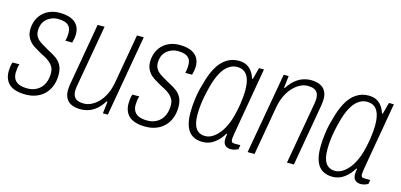

<svg xmlns="http://www.w3.org/2000/svg" viewBox="-57 -864 2511 1202"><g transform="rotate(15 1199.0 -263.0)"><path d="M138 12Q102 12 75.5 4.5Q49 -3 32 -17.5Q15 -32 6.5 -53.5Q-2 -75 -2 -101Q-2 -114 0 -130.5Q2 -147 7 -161H52Q47 -148 45 -132Q43 -116 43 -104Q43 -79 53.5 -62Q64 -45 85 -36.5Q106 -28 138 -28Q166 -28 188 -37.5Q210 -47 225.5 -64Q241 -81 249 -105Q257 -129 257 -157Q257 -182 247.5 -198.5Q238 -215 222 -228Q206 -241 186.5 -250.5Q167 -260 147 -272Q131 -281 115.5 -291Q100 -301 88 -314.5Q76 -328 68.5 -346Q61 -364 61 -389Q61 -421 72 -448.5Q83 -476 103 -496Q123 -516 151 -527Q179 -538 214 -538Q244 -538 268.5 -531.5Q293 -525 310 -512Q327 -499 336 -479.5Q345 -460 345 -433Q345 -421 342.5 -407Q340 -393 336 -378H292Q297 -403 297.5 -413Q298 -423 298 -430Q298 -456 287 -471Q276 -486 257 -492Q238 -498 214 -498Q189 -498 169.5 -489.5Q150 -481 136 -467Q122 -453 115.5 -434.5Q109 -416 109 -397Q109 -373 118.5 -357Q128 -341 143.5 -330Q159 -319 177 -309Q198 -296 220.5 -284.5Q243 -273 263 -257.5Q283 -242 294.5 -218.5Q306 -195 306 -160Q306 -120 293.5 -88Q281 -56 259 -34Q237 -12 206 0Q175 12 138 12Z M493 12Q462 12 438 2.5Q414 -7 400.5 -28.5Q387 -50 387 -84Q387 -95 388.5 -106Q390 -117 392 -130L461 -526H506L437 -134Q435 -123 433.5 -112.5Q432 -102 432 -93Q432 -70 440 -55.5Q448 -41 464 -34.5Q480 -28 504 -28Q528 -28 552 -39.5Q576 -51 598 -73.5Q620 -96 636.5 -130.5Q653 -165 661 -212L716 -526H760L668 0H636L645 -78H639Q617 -43 593 -23.5Q569 -4 543.5 4Q518 12 493 12Z M915 12Q879 12 852.5 4.5Q826 -3 809 -17.5Q792 -32 783.5 -53.5Q775 -75 775 -101Q775 -114 777 -130.5Q779 -147 784 -161H829Q824 -148 822 -132Q820 -116 820 -104Q820 -79 830.5 -62Q841 -45 862 -36.5Q883 -28 915 -28Q943 -28 965 -37.5Q987 -47 1002.5 -64Q1018 -81 1026 -105Q1034 -129 1034 -157Q1034 -182 1024.5 -198.5Q1015 -215 999 -228Q983 -241 963.5 -250.5Q944 -260 924 -272Q908 -281 892.5 -291Q877 -301 865 -314.5Q853 -328 845.5 -346Q838 -364 838 -389Q838 -421 849 -448.5Q860 -476 880 -496Q900 -516 928 -527Q956 -538 991 -538Q1021 -538 1045.5 -531.5Q1070 -525 1087 -512Q1104 -499 1113 -479.5Q1122 -460 1122 -433Q1122 -421 1119.5 -407Q1117 -393 1113 -378H1069Q1074 -403 1074.5 -413Q1075 -423 1075 -430Q1075 -456 1064 -471Q1053 -486 1034 -492Q1015 -498 991 -498Q966 -498 946.5 -489.5Q927 -481 913 -467Q899 -453 892.5 -434.5Q886 -416 886 -397Q886 -373 895.5 -357Q905 -341 920.5 -330Q936 -319 954 -309Q975 -296 997.5 -284.5Q1020 -273 1040 -257.5Q1060 -242 1071.5 -218.5Q1083 -195 1083 -160Q1083 -120 1070.5 -88Q1058 -56 1036 -34Q1014 -12 983 0Q952 12 915 12Z M1285 12Q1246 12 1219 -4.5Q1192 -21 1178 -56.5Q1164 -92 1164 -147Q1164 -193 1171 -242Q1178 -291 1192 -336Q1208 -400 1233 -445.5Q1258 -491 1293.5 -514.5Q1329 -538 1372 -538Q1404 -538 1425 -527Q1446 -516 1460 -496.5Q1474 -477 1482 -451H1487L1507 -526H1539L1519 -410Q1515 -384 1507.5 -343Q1500 -302 1492 -255Q1484 -208 1476.5 -165Q1469 -122 1464 -91.5Q1459 -61 1459 -53Q1459 -41 1463.5 -35.5Q1468 -30 1481 -30H1519L1514 -3Q1505 2 1492.5 6Q1480 10 1467 10Q1446 10 1432 -1Q1418 -12 1417 -39Q1417 -47 1418 -56Q1419 -65 1421 -75L1416 -77Q1395 -39 1360.5 -13.5Q1326 12 1285 12ZM1291 -28Q1314 -28 1336.5 -41.5Q1359 -55 1379.5 -80Q1400 -105 1416.5 -143Q1433 -181 1443 -231Q1449 -257 1452.5 -281Q1456 -305 1458 -327Q1460 -349 1460 -370Q1460 -411 1451 -439.5Q1442 -468 1423 -483Q1404 -498 1373 -498Q1344 -498 1318 -479.5Q1292 -461 1272 -424Q1252 -387 1238 -333Q1229 -299 1222.5 -266.5Q1216 -234 1213 -204Q1210 -174 1210 -146Q1210 -85 1230.5 -56.5Q1251 -28 1291 -28Z M1574 0 1667 -526H1699L1690 -448H1695Q1718 -483 1742.5 -502.5Q1767 -522 1792 -530Q1817 -538 1842 -538Q1873 -538 1897 -528.5Q1921 -519 1934.5 -497.5Q1948 -476 1948 -442Q1948 -432 1946.5 -420.5Q1945 -409 1943 -396L1874 0H1829L1898 -392Q1900 -403 1901.5 -413.5Q1903 -424 1903 -433Q1903 -456 1895 -470.5Q1887 -485 1871 -491.5Q1855 -498 1831 -498Q1807 -498 1783 -486Q1759 -474 1737 -451Q1715 -428 1698 -393Q1681 -358 1673 -310L1619 0Z M2127 12Q2088 12 2061 -4.5Q2034 -21 2020 -56.5Q2006 -92 2006 -147Q2006 -193 2013 -242Q2020 -291 2034 -336Q2050 -400 2075 -445.5Q2100 -491 2135.5 -514.5Q2171 -538 2214 -538Q2246 -538 2267 -527Q2288 -516 2302 -496.5Q2316 -477 2324 -451H2329L2349 -526H2381L2361 -410Q2357 -384 2349.5 -343Q2342 -302 2334 -255Q2326 -208 2318.5 -165Q2311 -122 2306 -91.5Q2301 -61 2301 -53Q2301 -41 2305.5 -35.5Q2310 -30 2323 -30H2361L2356 -3Q2347 2 2334.5 6Q2322 10 2309 10Q2288 10 2274 -1Q2260 -12 2259 -39Q2259 -47 2260 -56Q2261 -65 2263 -75L2258 -77Q2237 -39 2202.5 -13.5Q2168 12 2127 12ZM2133 -28Q2156 -28 2178.5 -41.5Q2201 -55 2221.5 -80Q2242 -105 2258.5 -143Q2275 -181 2285 -231Q2291 -257 2294.5 -281Q2298 -305 2300 -327Q2302 -349 2302 -370Q2302 -411 2293 -439.5Q2284 -468 2265 -483Q2246 -498 2215 -498Q2186 -498 2160 -479.5Q2134 -461 2114 -424Q2094 -387 2080 -333Q2071 -299 2064.5 -266.5Q2058 -234 2055 -204Q2052 -174 2052 -146Q2052 -85 2072.5 -56.5Q2093 -28 2133 -28Z"/></g></svg>

Font: Archivo Condensed Thin
Style: Italic
Weight: 250
Width: 3
Italic angle: -10°
Designer: Hector Gatti
Foundry: Omnibus-Type
Version: Version 2.001